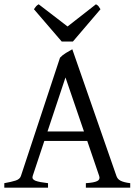

<svg xmlns="http://www.w3.org/2000/svg" viewBox="-20 -872 635 892"><path d="M370.1 -261.2 284.2 -512.2 200.7 -261.2ZM186 -217.3 131.8 -54.2Q127 -39.1 145 -32.2Q163.1 -25.4 203.1 -21V0H0V-21Q33.2 -26.9 52.7 -33.2Q72.3 -39.6 77.1 -54.2L258.8 -604Q270 -616.2 286.6 -626.2Q303.2 -636.2 315.9 -643.1L521 -54.2Q523.4 -47.4 527.8 -42Q532.2 -36.6 539.6 -32.7Q546.9 -28.8 558.1 -25.9Q569.3 -22.9 585 -21V0H378.9V-21Q417 -23.4 431.6 -30.8Q446.3 -38.1 440.9 -54.2L385.3 -217.3ZM318.8 -679.2H266.6L137.7 -829.1Q141.1 -834 143.6 -837.4Q146 -840.8 148.2 -843.3Q150.4 -845.7 153.1 -847.7Q155.8 -849.6 159.7 -852.1L293.9 -749L425.8 -852.1Q434.1 -847.7 437.5 -843.3Q440.9 -838.9 446.8 -829.1Z"/></svg>

Font: Gentium Plus
Style: Regular
Weight: 400
Designer: J. Victor Gaultney, Annie Olsen, Iska Routamaa
Foundry: SIL International
Version: Version 1.510